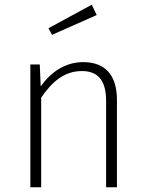

<svg xmlns="http://www.w3.org/2000/svg" viewBox="-20 -796 621 816"><path d="M391 -732 370 -776 186 -676 201 -648ZM334 -532C257 -532 197 -490 153 -429L149 -522H109V0H155V-381C200 -447 252 -494 328 -494C396 -494 431 -455 431 -366V0H477V-372C477 -474 429 -532 334 -532Z"/></svg>

Font: Fira Sans ExtraLight
Style: Regular
Weight: 200
Designer: bBox Type GmbH & Carrois Corporate GbR & Edenspiekermann AG
Foundry: bBox Type GmbH & Carrois Corporate GbR & Edenspiekermann AG
Version: Version 4.300;PS 004.300;hotconv 1.0.88;makeotf.lib2.5.64775